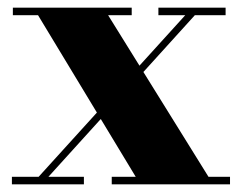

<svg xmlns="http://www.w3.org/2000/svg" viewBox="-20 -480 628 500"><path d="M271 0V-19.5H333.5L79 -440.5H13.5V-460H323V-440.5H261.5L523 -19.5H579V0ZM11 0V-19.5H80.5L462.5 -440.5H392.5V-460H567.5V-440.5H487.5L106 -19.5H198.5V0Z"/></svg>

Font: Bodoni Moda 11pt ExtraBold
Style: Regular
Weight: 800
Designer: Owen Earl
Foundry: indestructible type
Version: Version 2.004